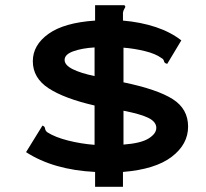

<svg xmlns="http://www.w3.org/2000/svg" viewBox="-20 -671 790 737"><path d="M345 46V-11Q185 -19 80 -87L143 -189Q152 -186 153 -177.5Q154 -169 162 -163Q192 -144 241.5 -131.5Q291 -119 343 -115V-266Q226 -293 166 -332.5Q106 -372 106 -436Q106 -498 166 -541Q226 -584 345 -592V-651H457Q461 -649 461 -645Q461 -643 457 -636.5Q453 -630 452 -622V-592Q521 -586 578 -567Q635 -548 676 -516L622 -426Q611 -428 609.5 -436Q608 -444 600 -448Q577 -465 535.5 -475Q494 -485 454 -488V-355Q584 -328 643 -290.5Q702 -253 702 -185Q702 -117 639 -69Q576 -21 452 -11V46ZM343 -379V-489Q294 -486 261 -474Q228 -462 228 -441Q228 -421 259 -405.5Q290 -390 343 -379ZM454 -116Q521 -121 550.5 -139.5Q580 -158 580 -180Q580 -203 550.5 -218Q521 -233 454 -246Z"/></svg>

Font: Inconsolata ExtraExpanded ExtraBold
Style: Regular
Weight: 800
Width: 8
Monospace: yes
Designer: Raph Levien, Cyreal, Brenton Simpson
Foundry: Raph Levien, Cyreal, Google
Version: Version 3.001; ttfautohint (v1.8.2.53-6de2)